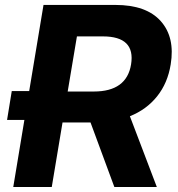

<svg xmlns="http://www.w3.org/2000/svg" viewBox="-20 -747 710 767"><path d="M33 0 77.4 -267.8H8.2L27 -383.2H96.6L153.8 -727.3H440.7Q564.6 -727.3 622.2 -662.6Q679.7 -598 661.9 -489.7Q649.9 -415.1 607.6 -362.2Q565.3 -309.3 498.9 -282.7L606.5 0H436.8L341.6 -257.8H229.8L186.8 0ZM250.4 -381.4H354.8Q485.8 -381.4 503.6 -489.7Q521.7 -601.6 391 -601.6H287.3Z"/></svg>

Font: Inter UI
Style: Bold Italic
Weight: 700
Italic angle: 9.39999°
Designer: Rasmus Andersson
Foundry: rsms
Version: 3.2;8d6f07862